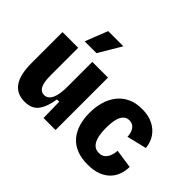

<svg xmlns="http://www.w3.org/2000/svg" viewBox="-145 -1058 1367 1367"><g transform="rotate(45 538.0 -374.5)"><path d="M208 14Q128 14 88 -42.5Q48 -99 48 -217V-528H206V-247Q206 -181 222.5 -149.5Q239 -118 272 -118Q291 -118 305.5 -129Q320 -140 329.5 -160.5Q339 -181 343.5 -210.5Q348 -240 348 -278V-528H506V-219V0H385L382 -161H359Q349 -99 330 -60Q311 -21 281.5 -3.5Q252 14 208 14ZM325 -593H206L273 -763H426Z M841 13Q776 13 728.5 -6.5Q681 -26 650.5 -62Q620 -98 605 -148Q590 -198 590 -257Q590 -317 605 -368.5Q620 -420 650.5 -459Q681 -498 727 -520Q773 -542 836 -542Q902 -542 948 -518.5Q994 -495 1020.5 -455Q1047 -415 1051 -364L902 -328Q901 -358 891.5 -379Q882 -400 866 -410.5Q850 -421 829 -421Q809 -421 794.5 -411.5Q780 -402 769.5 -383Q759 -364 754 -335Q749 -306 749 -266Q749 -213 758.5 -176.5Q768 -140 788 -121Q808 -102 839 -102Q870 -102 888 -119Q906 -136 914 -160.5Q922 -185 923 -208L1065 -187Q1065 -150 1053 -114Q1041 -78 1014.5 -49.5Q988 -21 945.5 -4Q903 13 841 13Z"/></g></svg>

Font: Bricolage Grotesque 96pt ExtraBold SemiCondensed ExtraBold
Style: Regular
Weight: 800
Width: 4
Version: Version 1.001;gftools[0.9.33.dev8+g029e19f]